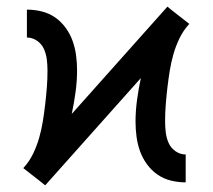

<svg xmlns="http://www.w3.org/2000/svg" viewBox="-20 -549 640 578"><path d="M116 9 100 -4 50 -43 52 -45Q69 -64 80 -87Q91 -110 98 -134.5Q105 -159 109 -184Q113 -209 116 -234.5Q119 -260 121 -285.5Q123 -311 123 -336Q123 -353 121 -369.5Q119 -386 112.5 -401Q106 -416 92 -426Q78 -436 61 -436V-520Q84 -520 106 -514.5Q128 -509 146 -496.5Q164 -484 177.5 -465.5Q191 -447 198.5 -426Q206 -405 209 -382.5Q212 -360 212 -338Q212 -305 207.5 -272Q203 -239 196 -206L484 -529L500 -516L550 -477L548 -475Q531 -456 520 -433Q509 -410 502 -385.5Q495 -361 491 -336Q487 -311 484 -285.5Q481 -260 479 -234.5Q477 -209 477 -184Q477 -167 479 -150.5Q481 -134 487.5 -119Q494 -104 508 -94Q522 -84 539 -84V0Q516 0 494 -5.5Q472 -11 454 -23.5Q436 -36 422.5 -54.5Q409 -73 401.5 -94Q394 -115 391 -137.5Q388 -160 388 -182Q388 -215 392.5 -248Q397 -281 404 -314Z"/></svg>

Font: Iosevka Medium Extended
Style: Regular
Weight: 500
Width: 7
Monospace: yes
Designer: Belleve Invis
Foundry: Belleve Invis
Version: Version 32.5.0; ttfautohint (v1.8.4)